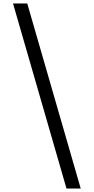

<svg xmlns="http://www.w3.org/2000/svg" viewBox="-20 -918 540 1106"><path d="M363 168 55 -898H137L445 168Z"/></svg>

Font: Iosevka SS01
Style: Regular
Weight: 400
Monospace: yes
Designer: Belleve Invis
Foundry: Belleve Invis
Version: 2.3.3; ttfautohint (v1.8.3)